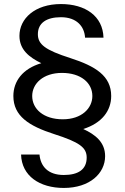

<svg xmlns="http://www.w3.org/2000/svg" viewBox="-20 -732 615 948"><path d="M436 -258C436 -197 383 -143 290 -143C195 -143 139 -194 139 -258C139 -319 193 -372 286 -372C379 -372 436 -323 436 -258ZM76 -555C76 -487 124 -449 184 -420C92 -393 46 -331 46 -258C46 -159 123 -110 247 -70C372 -30 408 -4 408 46C408 105 366 132 295 132C215 132 180 87 175 31H84C87 137 176 196 295 196C423 196 499 124 499 39C499 -29 452 -67 391 -95C483 -124 529 -185 529 -258C529 -357 452 -405 328 -445C203 -485 167 -513 167 -563C167 -619 210 -647 281 -647C360 -647 397 -600 400 -546H491C488 -653 401 -712 281 -712C152 -712 76 -640 76 -555Z"/></svg>

Font: Matrixport Regular
Style: Regular
Weight: 400
Designer: Ninad Kale (Devanagari), Jonny Pinhorn (Latin)
Foundry: Indian Type Foundry
Version: Version 3.200;PS 1.000;hotconv 16.6.54;makeotf.lib2.5.65590